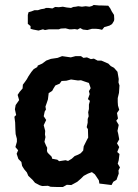

<svg xmlns="http://www.w3.org/2000/svg" viewBox="-20 -740 555 773"><path d="M233 13H214L184 12L173 8L150 9L140 6L121 -4L111 -16L94 -32L88 -46L77 -59L69 -72L66 -88L54 -100L47 -121L53 -135L42 -148L48 -169V-181L43 -200L42 -217L41 -247L38 -270L45 -277L40 -300L43 -317L57 -337L51 -358L59 -370L71 -384L72 -399L81 -411L88 -421L94 -432L106 -450L116 -462L130 -470L132 -476L150 -484L166 -496L185 -503L212 -507L230 -514L265 -509L284 -514H306L316 -507L330 -509L346 -502L358 -504L373 -496H388L416 -484L426 -474L439 -467L453 -451L458 -422L457 -408L461 -396L459 -366L454 -345V-329L455 -315L460 -298L451 -285L455 -263L448 -254L458 -237L453 -213L456 -201L460 -179L451 -163L460 -148L452 -128L461 -120L458 -95L454 -81L463 -66L457 -54L458 -41L449 -16L436 -8L429 5L397 1L380 -1L378 -14L362 -38L350 -47L334 -41L317 -32L306 -21L291 -8L267 5L249 4ZM218 -91 244 -95 254 -92 269 -101 281 -112 294 -117 305 -123 315 -134 317 -151 321 -159 331 -179 335 -186 334 -220 329 -228 333 -246V-261L337 -272L335 -288L338 -301V-319L342 -334L334 -341L341 -361L338 -373L345 -385L338 -406L320 -412L306 -417L294 -416L266 -420L247 -415L228 -414L220 -403L203 -396L196 -385L190 -374L176 -365L173 -340L168 -325L163 -311L165 -299L160 -291L156 -272L166 -257L156 -236L162 -213L161 -199L163 -188L159 -169L165 -155L170 -145L169 -132L172 -125L188 -109L190 -101L211 -97ZM135 -617 114 -621 103 -624V-635L92 -644V-661V-680L95 -691L106 -694L119 -699H133L145 -703L158 -705L165 -708H176L191 -706L202 -712L217 -711L233 -713L248 -710L266 -708L275 -712L285 -713L295 -715L310 -713L325 -715L340 -713L351 -716L357 -720L379 -718H388L416 -717L424 -706L430 -694L439 -680L440 -663L439 -656L431 -643L421 -637L408 -633L400 -631L391 -620L378 -623L367 -624H350L332 -619L314 -621L303 -627L292 -621L281 -623L269 -622H259L244 -626L225 -625L217 -622H203H195H177L161 -619L153 -622Z"/></svg>

Font: Winky Rough Medium
Style: Regular
Weight: 500
Designer: Simon Atzbach
Foundry: typofactur
Version: Version 1.206; ttfautohint (v1.8.4.7-5d5b)